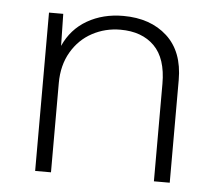

<svg xmlns="http://www.w3.org/2000/svg" viewBox="-43 -557 684 604"><g transform="rotate(5 299.0 -255.0)"><path d="M514 -324V0H464V-308Q464 -388 425 -427Q386 -466 318 -466Q270 -466 229 -444Q188 -422 163.5 -380Q139 -338 139 -282V0H89V-500H134L136 -399Q160 -453 209.5 -481.5Q259 -510 323 -510Q409 -510 461.5 -462Q514 -414 514 -324Z"/></g></svg>

Font: Work Sans Light
Style: Regular
Weight: 300
Designer: Wei Huang
Foundry: Wei Huang
Version: Version 1.500